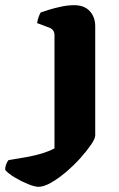

<svg xmlns="http://www.w3.org/2000/svg" viewBox="-130 -520 457 740"><path d="M18 200Q4 200 -22 189.5Q-48 179 -73 164Q-98 149 -110 135Q-110 122 -105.5 111.5Q-101 101 -97 97Q-58 91 -25.5 85Q7 79 33 71Q59 63 80 52V-385Q80 -394 75.5 -401.5Q71 -409 61 -413L13 -431Q15 -445 19.5 -456.5Q24 -468 27 -472Q38 -476 59 -482.5Q80 -489 106 -494.5Q132 -500 156 -500Q195 -500 216 -477Q237 -454 237 -419V2Q237 14 221 37.5Q205 61 180 89Q155 117 125 142.5Q95 168 67 184Q39 200 18 200Z"/></svg>

Font: Texturina Medium 12pt ExtraBold
Style: Regular
Weight: 800
Version: Version 1.002